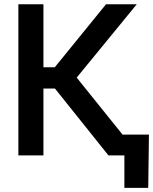

<svg xmlns="http://www.w3.org/2000/svg" viewBox="-20 -748 737 924"><path d="M502 0 244.6 -321.8H189V0H68.4V-727.5H189V-424.3H243.7L490.2 -727.5H638.2L349.1 -374.5L650.4 0ZM578.6 156.2V0H539.1V-100.1H696.8L693.4 156.2Z"/></svg>

Font: Inter Cardless Tabular Medium
Style: Regular
Weight: 500
Designer: Rasmus Andersson
Foundry: rsms
Version: Version 4.000;git-4fc901f